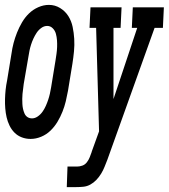

<svg xmlns="http://www.w3.org/2000/svg" viewBox="-35 -560 690 785"><path d="M90 8Q71 8 54 1.5Q37 -5 24.5 -17.5Q12 -30 4 -46.5Q-4 -63 -8 -80.5Q-12 -98 -13.5 -117Q-15 -136 -14.5 -155Q-14 -174 -12 -193Q-10 -212 -6 -231L12 -341Q15 -363 20.5 -384Q26 -405 34.5 -426.5Q43 -448 55 -468.5Q67 -489 83.5 -505Q100 -521 121.5 -530.5Q143 -540 165 -540Q190 -540 211 -527Q232 -514 244.5 -494Q257 -474 262 -450Q267 -426 268.5 -401Q270 -376 267.5 -350Q265 -324 261 -299L243 -189Q239 -167 234 -146Q229 -125 220.5 -103.5Q212 -82 200 -62Q188 -42 171.5 -26Q155 -10 133.5 -1Q112 8 90 8ZM96 -76Q108 -76 119.5 -84Q131 -92 139 -103.5Q147 -115 152.5 -127.5Q158 -140 162 -152Q166 -164 169 -177Q172 -190 174 -203L192 -313Q194 -326 196 -340Q198 -354 198.5 -368Q199 -382 198 -395.5Q197 -409 193.5 -422Q190 -435 180.5 -444.5Q171 -454 158 -454Q145 -454 133.5 -445.5Q122 -437 114.5 -425.5Q107 -414 101.5 -402Q96 -390 92 -377.5Q88 -365 85.5 -352.5Q83 -340 81 -327L62 -217Q61 -207 59.5 -196.5Q58 -186 57 -176Q56 -166 56 -155.5Q56 -145 56.5 -135Q57 -125 59 -115.5Q61 -106 65 -96.5Q69 -87 77 -81.5Q85 -76 96 -76ZM238 205 241 121H280Q291 121 302 117Q313 113 320.5 103Q328 93 332 82.5Q336 72 340 61Q340 60 340 60Q340 60 340 60L370 -23L358 -446H331L335 -530H462L458 -446H429V-155L526 -446H504L508 -530H635L631 -446H597L404 93Q398 108 392.5 122Q387 136 378.5 150Q370 164 359 175.5Q348 187 334.5 194.5Q321 202 306 203.5Q291 205 276 205Z"/></svg>

Font: Iosevka Slab MdExObl
Style: Regular
Weight: 500
Width: 7
Italic angle: -9°
Monospace: yes
Designer: Belleve Invis
Foundry: Belleve Invis
Version: Version 11.1.1; ttfautohint (v1.8.3)